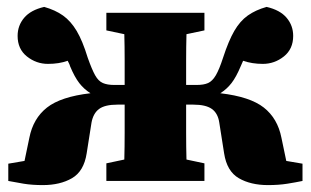

<svg xmlns="http://www.w3.org/2000/svg" viewBox="-20 -524 900 556"><path d="M856 0Q837 4 812 8Q787 12 756 12Q706 12 671.5 -8Q637 -28 629 -80L615 -169Q611 -196 593.5 -208.5Q576 -221 540 -221H519Q519 -182 519 -140Q519 -98 520 -62L572 -51V0H288V-51L340 -62Q341 -98 341 -140.5Q341 -183 341 -221H320Q284 -221 267 -208.5Q250 -196 245 -169L231 -80Q223 -28 188.5 -8Q154 12 104 12Q73 12 48.5 8Q24 4 4 0V-50L51 -58L65 -125Q76 -181 116 -212.5Q156 -244 242 -254Q223 -266 209.5 -283.5Q196 -301 183 -332Q182 -336 180 -340Q178 -344 176 -348Q151 -339 119 -339Q85 -339 58 -360.5Q31 -382 31 -420Q31 -450 50 -472.5Q69 -495 108 -504Q140 -495 162.5 -479Q185 -463 202 -434.5Q219 -406 234 -357Q246 -323 255.5 -306Q265 -289 278 -283.5Q291 -278 310 -278H341Q341 -310 341 -350Q341 -390 340 -425L288 -436V-487H572V-436L520 -425Q519 -389 519 -348.5Q519 -308 519 -278H550Q570 -278 582.5 -283.5Q595 -289 605 -306Q615 -323 626 -357Q642 -406 658.5 -434.5Q675 -463 697.5 -479Q720 -495 752 -504Q791 -495 810 -472.5Q829 -450 829 -420Q829 -382 802 -360.5Q775 -339 741 -339Q710 -339 684 -348Q682 -344 680.5 -340Q679 -336 677 -332Q664 -301 650.5 -283.5Q637 -266 618 -254Q704 -244 744 -212.5Q784 -181 795 -125L809 -58L856 -50Z"/></svg>

Font: Source Serif Pro Black
Style: Regular
Weight: 900
Designer: Frank Grießhammer
Foundry: Adobe Systems Incorporated
Version: Version 3.001;hotconv 1.0.111;makeotfexe 2.5.65597